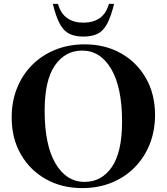

<svg xmlns="http://www.w3.org/2000/svg" viewBox="-20 -955 858 987"><path d="M415 -727Q520 -727 601.8 -681Q683.5 -635 730.2 -553.2Q777 -471.5 777 -364Q777 -281.5 749.2 -212.8Q721.5 -144 671.2 -93.5Q621 -43 552.5 -15.5Q484 12 403 12Q298 12 216 -34Q134 -80 87 -162Q40 -244 40 -351.5Q40 -434 67.8 -502.8Q95.5 -571.5 146 -621.8Q196.5 -672 265 -699.5Q333.5 -727 415 -727ZM415 -20Q502 -20 554.8 -96.2Q607.5 -172.5 607.5 -329.5Q607.5 -505.5 551.8 -600.2Q496 -695 402.5 -695Q315.5 -695 262.5 -619Q209.5 -543 209.5 -385.5Q209.5 -209.5 265.2 -114.8Q321 -20 415 -20ZM409 -838.5Q458.5 -838.5 492 -861.5Q525.5 -884.5 540 -935H566.5Q550.5 -870 531 -833.2Q511.5 -796.5 482.5 -781.8Q453.5 -767 409 -767Q364.5 -767 335.5 -781.8Q306.5 -796.5 287 -833.2Q267.5 -870 251.5 -935H278Q292.5 -884.5 326 -861.5Q359.5 -838.5 409 -838.5Z"/></svg>

Font: Newsreader 72pt SemiBold
Style: Regular
Weight: 600
Designer: Hugues Gentile
Foundry: Production Type
Version: Version 1.003; ttfautohint (v1.8.3)